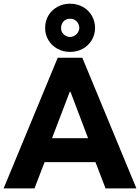

<svg xmlns="http://www.w3.org/2000/svg" viewBox="-25 -1038 771 1058"><path d="M293 -719.7H428.7L726.6 0H556.6L501 -144.5H220.7L165 0H-4.9ZM223.6 -883.8Q223.6 -921.9 241.7 -952.4Q259.8 -982.9 291.3 -1000.2Q322.8 -1017.6 361.3 -1017.6Q399.9 -1017.6 431.2 -1000.2Q462.4 -982.9 480.5 -952.4Q498.5 -921.9 499 -883.8Q498.5 -847.2 480.5 -816.9Q462.4 -786.6 431.2 -769.3Q399.9 -752 361.3 -752Q322.8 -752 291.3 -769.3Q259.8 -786.6 241.7 -816.9Q223.6 -847.2 223.6 -883.8ZM412.1 -883.8Q411.6 -905.8 397.2 -920.4Q382.8 -935.1 361.3 -934.6Q338.9 -935.1 325.2 -920.2Q311.5 -905.3 311.5 -881.8Q311.5 -862.8 325.7 -849.1Q339.8 -835.4 361.3 -834Q382.8 -835.9 396.7 -849.6Q410.6 -863.3 412.1 -883.8ZM460.4 -276.4 363.3 -532.2H359.4L261.7 -276.4Z"/></svg>

Font: Reddit Sans Chocolate ExtraBold
Style: Regular
Weight: 800
Designer: Stephen Hutchings
Foundry: Reddit
Version: Version 1.011